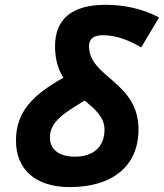

<svg xmlns="http://www.w3.org/2000/svg" viewBox="-20 -762 676 792"><path d="M267.6 9.8C445.8 9.8 551.3 -78.6 551.3 -228C551.3 -425.8 347.2 -441.9 347.2 -571.3C347.2 -602.1 366.2 -616.7 404.3 -616.7C460.4 -616.7 514.6 -594.7 562.5 -566.4L636.2 -689.9C572.8 -724.1 495.6 -742.2 415.5 -742.2C276.9 -742.2 207 -683.6 207 -570.8C207 -516.1 220.7 -474.6 241.2 -441.4C112.8 -368.7 45.9 -299.8 45.9 -181.6C45.9 -61.5 128.4 9.8 267.6 9.8ZM329.6 -347.2C373 -310.5 411.1 -278.8 411.1 -227.1C411.1 -157.2 365.7 -115.7 289.1 -115.7C224.1 -115.7 186 -145 186 -194.8C186 -255.4 234.9 -291.5 329.6 -347.2Z"/></svg>

Font: Cascadia Code
Style: Bold Italic
Weight: 700
Italic angle: -10°
Monospace: yes
Designer: Aaron Bell
Foundry: Saja Typeworks
Version: Version 2404.023